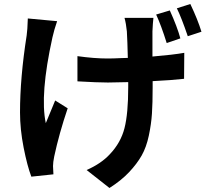

<svg xmlns="http://www.w3.org/2000/svg" viewBox="-20 -853 1040 960"><path d="M881.8 -661.1 813.5 -637.7Q786.1 -725.6 760.7 -780.3L829.1 -800.8Q866.2 -718.8 881.8 -661.1ZM119.1 -760.7 265.6 -747.1Q251 -705.1 242.2 -666Q178.7 -378.9 209 -237.3Q242.2 -318.4 255.9 -350.6L318.4 -311.5Q275.4 -184.6 251 -70.3Q245.1 -41 245.1 -22.5Q245.1 -8.8 247.1 18.6L136.7 30.3Q116.2 -23.4 98.1 -115.2Q80.1 -207 80.1 -291Q80.1 -463.9 113.3 -675.8Q117.2 -700.2 119.1 -760.7ZM602.5 -763.7H747.1Q744.1 -738.3 742.2 -696.3V-570.3Q846.7 -579.1 901.4 -588.9L900.4 -459Q840.8 -452.1 743.2 -447.3V-416Q743.2 -336.9 739.7 -284.7Q736.3 -232.4 724.1 -174.8Q711.9 -117.2 688.5 -75.7Q665 -34.2 625.5 7.8Q585.9 49.8 527.3 86.9L413.1 -2.9Q486.3 -35.2 529.3 -82Q584 -139.6 602.5 -212.4Q621.1 -285.2 621.1 -417V-442.4Q552.7 -440.4 519.5 -440.4Q466.8 -440.4 367.2 -446.3V-572.3Q451.2 -560.5 517.6 -560.5Q532.2 -560.5 548.8 -561Q565.4 -561.5 585.9 -562.5Q606.4 -563.5 619.1 -563.5Q617.2 -647.5 614.3 -696.3Q610.4 -735.4 602.5 -763.7ZM864.3 -811.5 931.6 -833Q968.8 -754.9 987.3 -694.3L918.9 -671.9Q887.7 -763.7 864.3 -811.5Z"/></svg>

Font: Nasu
Style: Bold
Weight: 700
Designer: Ryoko NISHIZUKA (kana &amp; ideographs); Paul D. Hunt (Latin, Greek &amp; Cyrillic); Wenlong ZHANG (bopomofo); Sandoll C
Version: Version 2014.1215